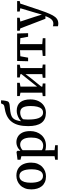

<svg xmlns="http://www.w3.org/2000/svg" viewBox="1277 -2185 1160 3754"><g transform="rotate(-90 1857.0 -308.0)"><path d="M31 -276.5Q31 -348 53 -402.2Q75 -456.5 113 -493.2Q151 -530 199 -548.8Q247 -567.5 298.5 -567.5Q385 -567.5 441.5 -530.5Q498 -493.5 526.2 -428.5Q554.5 -363.5 554.5 -280Q554.5 -208 532.2 -153.5Q510 -99 472 -62.5Q434 -26 386 -7.5Q338 11 286.5 11Q222 11 174 -10.2Q126 -31.5 94.2 -70Q62.5 -108.5 46.8 -161.2Q31 -214 31 -276.5ZM294 -47.5Q335.5 -47.5 364.5 -72Q393.5 -96.5 408.8 -146Q424 -195.5 424 -271Q424 -323.5 416.8 -367.2Q409.5 -411 394.2 -442.8Q379 -474.5 354.2 -491.8Q329.5 -509 293.5 -509Q251.5 -509 222 -484.8Q192.5 -460.5 177 -411Q161.5 -361.5 161.5 -285.5Q161.5 -232.5 169 -189Q176.5 -145.5 192.2 -113.8Q208 -82 233 -64.8Q258 -47.5 294 -47.5Z M611.5 241.5V190.5L680 179V-470L611 -487.5V-545.5L761.5 -565H764.5L786 -547V-489.5Q801.5 -507 825.8 -525.2Q850 -543.5 882.5 -555.5Q915 -567.5 954 -567.5Q1012 -567.5 1061.2 -539.5Q1110.5 -511.5 1140.8 -451.8Q1171 -392 1171 -296Q1171 -233 1151.5 -177.5Q1132 -122 1095 -79.5Q1058 -37 1004.8 -13Q951.5 11 883.5 11Q860.5 11 835.2 7.2Q810 3.5 794.5 -2.5L797 80.5V179L895 190.5V241.5ZM886.5 -43.5Q930.5 -43.5 966.5 -67.8Q1002.5 -92 1023.5 -144.2Q1044.5 -196.5 1044.5 -280.5Q1044.5 -337.5 1034.2 -377.8Q1024 -418 1005.2 -443.8Q986.5 -469.5 962 -481.5Q937.5 -493.5 909.5 -493.5Q883.5 -493.5 861.5 -486Q839.5 -478.5 823 -467.2Q806.5 -456 797 -445.5V-72Q804.5 -61.5 829.2 -52.5Q854 -43.5 886.5 -43.5Z M1529.5 9.5Q1462.5 9.5 1413 -12.5Q1363.5 -34.5 1331.5 -78Q1299.5 -121.5 1283.8 -186.5Q1268 -251.5 1268 -337Q1268 -440.5 1288 -519.2Q1308 -598 1348.8 -653.5Q1389.5 -709 1451 -743.2Q1512.5 -777.5 1595.5 -792Q1636 -798.5 1661.2 -805.2Q1686.5 -812 1694.5 -829L1713 -867.5H1772.5Q1772 -842.5 1769.2 -818.2Q1766.5 -794 1761.8 -772.2Q1757 -750.5 1750.5 -733.5Q1743 -719.5 1726 -711.5Q1709 -703.5 1682.5 -699.8Q1656 -696 1620 -693.5Q1550 -688 1504.5 -676.5Q1459 -665 1431.2 -641.8Q1403.5 -618.5 1388.2 -578.5Q1373 -538.5 1363.5 -476Q1387.5 -498 1419.5 -517.5Q1451.5 -537 1489.5 -549Q1527.5 -561 1568.5 -561Q1624 -561 1665.5 -543.5Q1707 -526 1734.8 -492Q1762.5 -458 1776.5 -408Q1790.5 -358 1790.5 -293.5Q1790.5 -203 1757 -134.8Q1723.5 -66.5 1664.8 -28.5Q1606 9.5 1529.5 9.5ZM1533.5 -46Q1578.5 -46 1606.8 -76Q1635 -106 1648 -160.5Q1661 -215 1661 -289Q1661 -346 1652.5 -385.2Q1644 -424.5 1627.8 -448.2Q1611.5 -472 1587.8 -482.5Q1564 -493 1533.5 -493Q1502 -493 1475.8 -484.2Q1449.5 -475.5 1431 -463Q1412.5 -450.5 1403 -438.5Q1401 -423 1399.5 -403.8Q1398 -384.5 1397.5 -364.5Q1397 -344.5 1397 -327Q1397 -277 1402.8 -227.2Q1408.5 -177.5 1423.2 -136.5Q1438 -95.5 1464.8 -70.8Q1491.5 -46 1533.5 -46Z M1854.5 0V-52L1922.5 -61V-488L1856 -502V-553H2114.5V-502L2041 -488V-163.5L2108 -247L2285 -469V-488L2219.5 -502V-553H2469V-502L2403.5 -488V-61L2472 -52V0H2212.5V-52L2285 -61V-390L2214.5 -296L2041 -81.5V-60L2102.5 -52V0Z M2640 0V-52L2753 -62V-496.5L2634 -490.5L2606.5 -338.5H2536.5L2542 -553H3079.5L3085.5 -338.5H3015.5L2988 -490.5L2871.5 -496.5V-62L2987.5 -52V0Z M3271.5 252Q3255 252 3241.2 249.5Q3227.5 247 3220 243.5V145.5Q3226.5 149.5 3241 152.2Q3255.5 155 3270.5 155Q3293 155 3312.8 147.5Q3332.5 140 3350.5 122.5Q3368.5 105 3385.5 75Q3402.5 45 3418.5 0H3367L3179 -490L3133.5 -503V-553H3387V-503L3312.5 -490.5L3408 -200.5L3449 -68.5L3486.5 -201L3573 -491L3508 -503V-553H3713V-503L3663 -491Q3635.5 -407 3611.2 -334Q3587 -261 3566.8 -201Q3546.5 -141 3531 -95.8Q3515.5 -50.5 3505.2 -22.5Q3495 5.5 3491.5 14.5Q3461.5 91.5 3432.5 144.5Q3403.5 197.5 3365.5 224.8Q3327.5 252 3271.5 252Z"/></g></svg>

Font: Merriweather 24pt SemiBold
Style: Regular
Weight: 600
Designer: Eben Sorkin
Foundry: Eben Sorkin
Version: Version 2.100